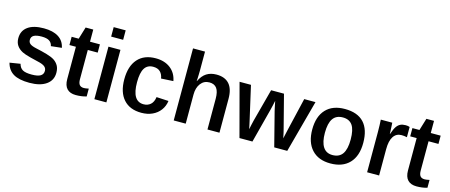

<svg xmlns="http://www.w3.org/2000/svg" viewBox="-47 -1291 4372 1865"><g transform="rotate(15 2139.5 -358.0)"><path d="M498 -151.4Q498 -75.7 437.5 -33Q377 9.8 269 9.8Q163.6 9.8 107.2 -23.9Q50.8 -57.6 32.7 -129.4L139.2 -146.5Q149.4 -106.9 178 -90.1Q206.5 -73.2 269 -73.2Q329.6 -73.2 357.7 -89.8Q385.7 -106.4 385.7 -140.6Q385.7 -168 364.3 -184.6Q342.8 -201.2 293 -211.9Q248.5 -222.2 217 -230.5Q185.5 -238.8 165 -245.8Q144.5 -252.9 131.8 -259.3Q94.2 -278.8 74 -308.6Q53.7 -338.4 53.7 -381.8Q53.7 -456.5 109.9 -497.3Q166 -538.1 270 -538.1Q361.8 -538.1 417.2 -503.4Q472.7 -468.8 486.8 -399.9L379.4 -388.2Q373 -421.4 347.2 -438.2Q321.3 -455.1 270 -455.1Q217.8 -455.1 191.9 -440.7Q166 -426.3 166 -394.5Q166 -370.1 184.1 -355.5Q202.1 -340.8 246.6 -331.1Q308.6 -317.9 358.9 -303.2Q409.2 -288.6 437 -270.5Q465.3 -251.5 481.7 -222.9Q498 -194.3 498 -151.4Z M841.8 -6.3Q793.9 8.3 734.9 8.3Q676.8 8.3 646.2 -23.7Q615.7 -55.7 615.7 -120.1V-445.3H550.8V-528.3H621.6L658.7 -650.4H735.4V-528.3H835V-445.3H735.4V-150.9Q735.4 -112.8 749.3 -95.5Q763.2 -78.1 793.9 -78.1Q809.6 -78.1 841.8 -85Z M1041.5 -724.6V-629.4H920.9V-724.6ZM1041.5 -528.3V0H920.9V-528.3Z M1394.5 9.8Q1277.8 9.8 1214.6 -61.3Q1151.4 -132.3 1151.4 -262.2Q1151.4 -394 1214.8 -466.1Q1278.3 -538.1 1395.5 -538.1Q1484.9 -538.1 1543.5 -492.9Q1602.1 -447.8 1616.7 -368.2L1494.6 -361.3Q1488.3 -402.8 1463.4 -427.5Q1438.5 -452.1 1393.1 -452.1Q1334 -452.1 1306.2 -407.2Q1278.3 -362.3 1278.3 -266.6Q1278.3 -170.4 1307.4 -123Q1336.4 -75.7 1394.5 -75.7Q1436 -75.7 1464.1 -100.6Q1492.2 -125.5 1499 -175.8L1620.6 -169.4Q1613.3 -115.7 1583 -75.2Q1552.7 -34.7 1504.4 -12.5Q1456.1 9.8 1394.5 9.8Z M1837.4 -427.7Q1865.2 -485.4 1906.5 -511.7Q1947.8 -538.1 2006.8 -538.1Q2091.3 -538.1 2135 -488.8Q2178.7 -439.5 2178.7 -340.8V0H2058.1V-309.1Q2058.1 -379.4 2033.9 -413.1Q2009.8 -446.8 1959 -446.8Q1904.8 -446.8 1872.1 -404.1Q1839.4 -361.3 1839.4 -292.5V0H1718.8V-724.6H1839.4V-529.8Q1839.4 -511.7 1838.6 -492.7Q1837.9 -473.6 1837.2 -457Q1836.4 -440.4 1835.4 -427.7Z M2598.6 -338.9 2510.3 0H2379.9L2239.3 -528.3H2354L2429.2 -198.2Q2434.1 -177.7 2439 -154.5Q2443.8 -131.3 2448.7 -107.4Q2454.1 -130.4 2458.5 -153.8Q2462.9 -177.2 2469.2 -199.7L2556.6 -528.3H2686L2770.5 -200.2Q2774.9 -184.1 2780.3 -160.9Q2785.6 -137.7 2791.5 -107.4Q2796.9 -130.9 2802.2 -154.8Q2807.6 -178.7 2812.5 -200.7L2889.6 -528.3H3002.9L2860.4 0H2729.5L2642.6 -339.4Q2639.2 -353.5 2633.8 -378.7Q2628.4 -403.8 2621.6 -439Q2616.7 -417.5 2611.1 -390.6Q2605.5 -363.8 2598.6 -338.9Z M3553.7 -264.6Q3553.7 -132.8 3485.8 -61.5Q3418 9.8 3294.9 9.8Q3174.3 9.8 3107.7 -62.5Q3041 -134.8 3041 -264.6Q3041 -395 3107.7 -466.6Q3174.3 -538.1 3297.9 -538.1Q3424.8 -538.1 3489.3 -468.8Q3553.7 -399.4 3553.7 -264.6ZM3427.2 -264.6Q3427.2 -363.8 3395.8 -408.7Q3364.3 -453.6 3299.8 -453.6Q3232.4 -453.6 3200.2 -407Q3168 -360.4 3168 -264.6Q3168 -170.9 3199.5 -122.6Q3231 -74.2 3293.9 -74.2Q3362.3 -74.2 3394.8 -121.3Q3427.2 -168.5 3427.2 -264.6Z M3784.2 -264.6V0H3663.6V-404.8Q3663.6 -442.9 3662.4 -472.4Q3661.1 -502 3659.7 -528.3H3774.9Q3775.9 -518.1 3776.6 -502Q3777.3 -485.8 3778.3 -468.8Q3779.3 -451.7 3779.8 -437.5Q3780.3 -423.3 3780.3 -417H3782.2Q3800.3 -469.7 3816.9 -494.1Q3833 -517.6 3854.5 -528.1Q3876 -538.6 3908.2 -538.6Q3932.1 -538.6 3948.7 -531.7V-428.7Q3921.4 -435.1 3894 -435.1Q3841.3 -435.1 3812.7 -391.6Q3784.2 -348.1 3784.2 -264.6Z M4268.6 -6.3Q4220.7 8.3 4161.6 8.3Q4103.5 8.3 4073 -23.7Q4042.5 -55.7 4042.5 -120.1V-445.3H3977.5V-528.3H4048.3L4085.4 -650.4H4162.1V-528.3H4261.7V-445.3H4162.1V-150.9Q4162.1 -112.8 4176 -95.5Q4189.9 -78.1 4220.7 -78.1Q4236.3 -78.1 4268.6 -85Z"/></g></svg>

Font: Arimo SemiBold
Style: Regular
Weight: 600
Designer: Steve Matteson
Foundry: Monotype Imaging Inc.
Version: Version 1.33